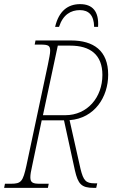

<svg xmlns="http://www.w3.org/2000/svg" viewBox="-40 -910 580 930"><path d="M227 -780H246C265 -839 303 -861 347 -861C390 -861 415 -836 416 -780H435C440 -856 407 -890 348 -890C289 -890 245 -857 227 -780ZM-20 0H192L196 -20H153C120 -20 107 -25 107 -51C107 -64 110 -82 116 -108L162 -327H270L323 -84C338 -19 354 0 414 0H426L431 -22H419C376 -22 364 -35 350 -92L297 -328C419 -337 484 -441 484 -548C484 -665 413 -714 304 -714H132L128 -694H155C195 -694 203 -689 203 -664C203 -650 198 -628 192 -597L88 -108C71 -31 63 -20 13 -20H-16ZM276 -352H168L240 -689H300C397 -689 456 -645 456 -547C456 -438 383 -352 276 -352Z"/></svg>

Font: Noto Serif Condensed Thin
Style: Italic
Weight: 100
Width: 3
Italic angle: -12°
Designer: Monotype Design Team
Foundry: Monotype Imaging Inc.
Version: Version 2.013